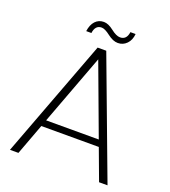

<svg xmlns="http://www.w3.org/2000/svg" viewBox="-148 -937 924 1045"><g transform="rotate(20 313.5 -414.5)"><path d="M547 0 480 -180H147L80 0H31L289 -686H339L596 0ZM200 -749Q205 -787 224.5 -808Q244 -829 274 -829Q300 -829 331 -804.5Q362 -780 384 -780Q422 -780 428 -826H458Q455 -790 434 -768.5Q413 -747 383 -747Q355 -747 323.5 -771.5Q292 -796 273 -796Q236 -796 230 -749ZM466 -218 314 -627 161 -218Z"/></g></svg>

Font: Poppins ExtraLight
Style: Regular
Weight: 275
Designer: Ninad Kale (Devanagari), Jonny Pinhorn (Latin)
Foundry: Indian Type Foundry
Version: Version 3.200;PS 1.000;hotconv 16.6.54;makeotf.lib2.5.65590